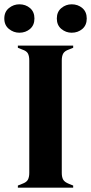

<svg xmlns="http://www.w3.org/2000/svg" viewBox="-61 -872 423 892"><path d="M22 0V-10L42 -18Q62 -25 68.5 -37Q75 -49 75 -69V-591Q75 -611 69 -623Q63 -635 42 -642L22 -650V-660H279V-650L259 -642Q239 -635 232.5 -623Q226 -611 226 -591V-69Q226 -49 232.5 -37.5Q239 -26 259 -18L279 -10V0ZM29 -720Q2 -720 -19.5 -737.5Q-41 -755 -41 -786Q-41 -817 -19.5 -834.5Q2 -852 29 -852Q58 -852 78.5 -834.5Q99 -817 99 -786Q99 -755 78.5 -737.5Q58 -720 29 -720ZM272 -720Q245 -720 224 -737.5Q203 -755 203 -786Q203 -817 224 -834.5Q245 -852 272 -852Q301 -852 321.5 -834.5Q342 -817 342 -786Q342 -755 321.5 -737.5Q301 -720 272 -720Z"/></svg>

Font: DM Serif Display
Style: Regular
Weight: 400
Designer: Colophon Foundry, Frank Grießhammer
Foundry: Colophon Foundry
Version: Version 5.200; ttfautohint (v1.8.3)